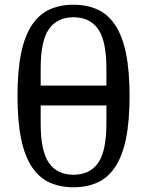

<svg xmlns="http://www.w3.org/2000/svg" viewBox="-20 -780 622 812"><path d="M291 12Q234 12 190 -8Q146 -28 115.5 -73Q85 -118 69.5 -192Q54 -266 54 -374Q54 -482 69.5 -556Q85 -630 115.5 -675Q146 -720 190 -740Q234 -760 291 -760Q348 -760 392 -740Q436 -720 466.5 -675Q497 -630 512.5 -556Q528 -482 528 -374Q528 -266 512.5 -192Q497 -118 466.5 -73Q436 -28 392 -8Q348 12 291 12ZM291 -41Q360 -41 395 -91Q430 -141 430 -258V-334H152V-258Q152 -141 187 -91Q222 -41 291 -41ZM152 -418H430V-490Q430 -607 395 -657Q360 -707 291 -707Q222 -707 187 -657Q152 -607 152 -490Z"/></svg>

Font: IBM Plex Serif Text
Style: Regular
Weight: 450
Designer: Mike Abbink, Paul van der Laan, Pieter van Rosmalen
Foundry: Bold Monday
Version: Version 3.001